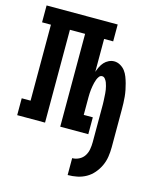

<svg xmlns="http://www.w3.org/2000/svg" viewBox="-110 -597 720 879"><g transform="rotate(15 250.0 -157.5)"><path d="M295 205V125Q312 125 327.5 117Q343 109 352 95Q361 81 364 64Q367 47 367 30V-149Q367 -157 366.5 -165.5Q366 -174 365.5 -183Q365 -192 364.5 -200.5Q364 -209 362.5 -217.5Q361 -226 359 -234Q357 -242 354 -250Q351 -258 345 -265.5Q339 -273 331 -273Q322 -273 316.5 -265.5Q311 -258 308 -250Q305 -242 303 -234Q301 -226 299.5 -217.5Q298 -209 297 -200.5Q296 -192 295.5 -183Q295 -174 295 -165.5Q295 -157 295 -149V-80H338V0H205V-440H133V0H1V-80H43V-440H1V-520H338V-440H295V-284Q299 -296 305 -308.5Q311 -321 320 -331Q329 -341 341.5 -347Q354 -353 367 -353Q382 -353 396 -345Q410 -337 419 -325Q428 -313 433.5 -298.5Q439 -284 443 -269.5Q447 -255 450 -240Q453 -225 454.5 -209.5Q456 -194 456.5 -179Q457 -164 457 -149V30Q457 53 453.5 75.5Q450 98 440.5 118.5Q431 139 416 156.5Q401 174 381.5 185Q362 196 340 200.5Q318 205 295 205Z"/></g></svg>

Font: Iosevka Curly Slab Medium
Style: Regular
Weight: 500
Monospace: yes
Designer: Belleve Invis
Foundry: Belleve Invis
Version: Version 22.1.2; ttfautohint (v1.8.4)